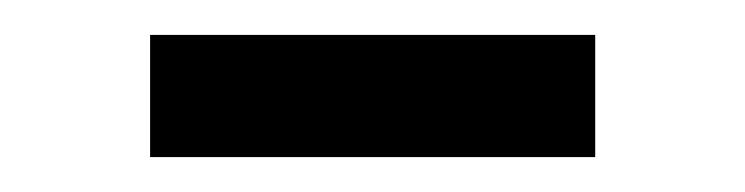

<svg xmlns="http://www.w3.org/2000/svg" viewBox="-20 -320 427 110"><path d="M66 -230V-300H321V-230Z"/></svg>

Font: Philosopher
Style: Regular
Weight: 400
Designer: Jovanny Lemonad
Foundry: Jovanny Lemonad
Version: Version 2.000